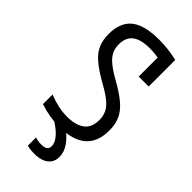

<svg xmlns="http://www.w3.org/2000/svg" viewBox="-294 -805 1088 1088"><g transform="rotate(45 250.0 -261.0)"><path d="M224 10Q185 10 146.5 3.5Q108 -3 70 -16V-93Q107 -78 143 -70Q179 -62 217 -62Q285 -62 322.5 -90Q360 -118 360 -179Q360 -211 347.5 -236.5Q335 -262 305.5 -286Q276 -310 223 -339Q158 -376 120.5 -408Q83 -440 67.5 -476.5Q52 -513 52 -560Q52 -653 106.5 -696.5Q161 -740 278 -740Q313 -740 348.5 -736Q384 -732 423 -723V-510H343V-692L375 -656Q348 -662 324.5 -665Q301 -668 276 -668Q204 -668 169 -641.5Q134 -615 134 -559Q134 -528 146.5 -502.5Q159 -477 189.5 -452.5Q220 -428 272 -399Q336 -363 373 -330.5Q410 -298 426 -261.5Q442 -225 442 -177Q442 -83 387.5 -36.5Q333 10 224 10ZM233 218Q217 218 203 216.5Q189 215 176 211V145Q187 149 200 151Q213 153 227 153Q241 153 251.5 149.5Q262 146 268 138Q274 130 274 117Q274 90 247.5 59.5Q221 29 171 0L241 -21Q293 13 320.5 51Q348 89 348 130Q348 158 334.5 177.5Q321 197 295.5 207.5Q270 218 233 218Z"/></g></svg>

Font: M PLUS 1 Code
Style: Regular
Weight: 400
Designer: Coji Morishita
Foundry: UNDERFOREST DESIGN
Version: Version 1.005